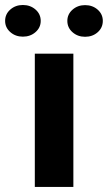

<svg xmlns="http://www.w3.org/2000/svg" viewBox="-75 -741 427 761"><path d="M215.8 -528.3V0H63V-528.3ZM-54.7 -658.2Q-54.7 -685.1 -34.2 -703.1Q-13.7 -721.2 15.6 -721.2Q45.4 -721.2 65.9 -703.1Q86.4 -685.1 86.4 -658.2Q86.4 -631.8 65.9 -613.8Q45.4 -595.7 15.6 -595.7Q-13.7 -595.7 -34.2 -613.8Q-54.7 -631.8 -54.7 -658.2ZM191.9 -658.2Q191.9 -684.6 212.4 -702.6Q232.9 -720.7 262.2 -720.7Q292 -720.7 312.3 -702.6Q332.5 -684.6 332.5 -658.2Q332.5 -631.3 312.3 -613.3Q292 -595.2 262.2 -595.2Q232.9 -595.2 212.4 -613.3Q191.9 -631.3 191.9 -658.2Z"/></svg>

Font: Vazirmatn RD FD ExtraBold
Style: Regular
Weight: 800
Designer: Saber Rastikerdar
Foundry: Saber Rastikerdar
Version: Version 33.003